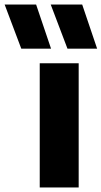

<svg xmlns="http://www.w3.org/2000/svg" viewBox="-132 -828 448 848"><path d="M43.5 0V-548.5H215.5V0ZM-38 -613 -111.5 -808H27.5L93.5 -613ZM166 -613 92 -808H231L297 -613Z"/></svg>

Font: Encode Sans Condensed ExtraBold
Style: Regular
Weight: 800
Width: 3
Designer: Multiple Designers
Foundry: Impallari Type
Version: Version 2.000